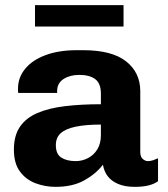

<svg xmlns="http://www.w3.org/2000/svg" viewBox="-20 -716 653 746"><path d="M196 10Q155 10 118 -4Q81 -18 57.5 -49.5Q34 -81 34 -135Q34 -189 57.5 -223.5Q81 -258 125.5 -277Q170 -296 232.5 -303.5Q295 -311 372 -311V-352Q372 -392 350 -408.5Q328 -425 288 -425Q252 -425 227 -409Q202 -393 202 -362V-355H51Q50 -358 50 -362.5Q50 -367 50 -372Q50 -415 78 -449Q106 -483 157.5 -502Q209 -521 278 -521H303Q415 -521 470 -477.5Q525 -434 525 -362V-126Q525 -107 534.5 -98.5Q544 -90 555 -90Q565 -90 575 -93.5Q585 -97 594 -101V-12Q581 -2 559 4Q537 10 503 10Q465 10 438.5 -1.5Q412 -13 398 -32Q384 -51 380 -76Q352 -40 307 -15Q262 10 196 10ZM274 -90Q299 -90 321.5 -101.5Q344 -113 358 -135.5Q372 -158 372 -191V-232Q314 -232 275 -224Q236 -216 216.5 -199Q197 -182 197 -152Q197 -117 218.5 -103.5Q240 -90 274 -90ZM116 -613V-696H460V-613Z"/></svg>

Font: Chivo Medium
Style: Bold
Weight: 700
Version: Version 2.002